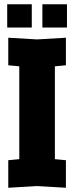

<svg xmlns="http://www.w3.org/2000/svg" viewBox="-20 -882 350 906"><path d="M19 4V-126L71 -131V-569L19 -574V-704L155 -696L291 -704V-574L239 -569V-131L291 -126V4L155 -4ZM14 -752V-862H130V-752ZM180 -752V-862H296V-752Z"/></svg>

Font: Tektur Condensed
Style: Bold
Weight: 700
Width: 3
Designer: Adam Jagosz
Foundry: Adam Jagosz
Version: Version 1.005;gftools[0.9.30]